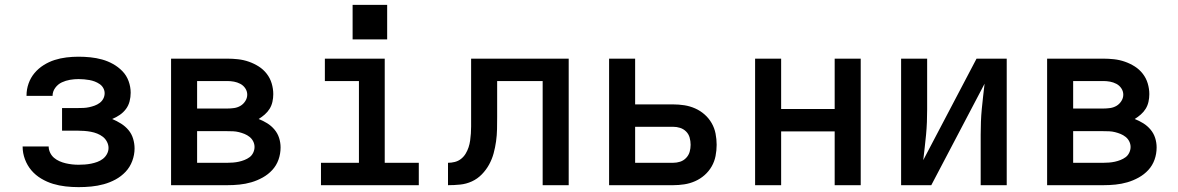

<svg xmlns="http://www.w3.org/2000/svg" viewBox="-20 -761 4840 789"><path d="M303 8Q276 8 249.5 5Q223 2 198 -5.5Q173 -13 149.5 -27Q126 -41 109 -61Q92 -81 82.5 -106.5Q73 -132 73 -158Q73 -158 73 -158.5Q73 -159 73 -159H180Q180 -146 186 -133.5Q192 -121 202 -112.5Q212 -104 224.5 -98.5Q237 -93 250 -90Q263 -87 276 -85.5Q289 -84 303 -84Q316 -84 329 -85Q342 -86 354.5 -88.5Q367 -91 379.5 -95.5Q392 -100 402.5 -108Q413 -116 419.5 -128Q426 -140 426 -153Q426 -153 426 -153Q426 -153 426 -153Q426 -166 419.5 -178.5Q413 -191 402.5 -199Q392 -207 379.5 -212Q367 -217 353.5 -219.5Q340 -222 326.5 -223Q313 -224 300 -224H235V-317H300Q312 -317 323.5 -317.5Q335 -318 346.5 -320.5Q358 -323 369 -327Q380 -331 389.5 -338Q399 -345 404.5 -355.5Q410 -366 410 -378Q410 -389 404.5 -399Q399 -409 389.5 -415.5Q380 -422 369.5 -426Q359 -430 348 -432Q337 -434 325.5 -435Q314 -436 303 -436Q285 -436 267.5 -433Q250 -430 234 -422.5Q218 -415 207 -400Q196 -385 196 -367Q196 -367 196 -367Q196 -367 196 -367H89Q89 -367 89 -368Q89 -369 89 -369Q89 -394 97.5 -418Q106 -442 122 -461Q138 -480 159.5 -493.5Q181 -507 204.5 -514.5Q228 -522 253 -525Q278 -528 303 -528Q327 -528 351.5 -525.5Q376 -523 399.5 -516.5Q423 -510 444.5 -498Q466 -486 483 -468.5Q500 -451 508.5 -427.5Q517 -404 517 -380Q517 -362 512.5 -344.5Q508 -327 497.5 -313Q487 -299 472.5 -289Q458 -279 441 -272Q460 -264 477.5 -253Q495 -242 508 -226.5Q521 -211 527 -191Q533 -171 533 -151Q533 -125 523.5 -99.5Q514 -74 496 -55Q478 -36 455 -23.5Q432 -11 406.5 -4Q381 3 355 5.5Q329 8 303 8Z M683 0V-520H914Q936 -520 958.5 -517.5Q981 -515 1002.5 -507.5Q1024 -500 1043 -488Q1062 -476 1076 -458Q1090 -440 1096.5 -418Q1103 -396 1103 -374Q1103 -358 1099.5 -342.5Q1096 -327 1088 -314Q1080 -301 1068 -290.5Q1056 -280 1043 -272Q1061 -265 1078 -254.5Q1095 -244 1108 -228.5Q1121 -213 1127 -194Q1133 -175 1133 -155Q1133 -129 1124.5 -105Q1116 -81 1099 -62.5Q1082 -44 1059.5 -31.5Q1037 -19 1013 -12Q989 -5 964 -2.5Q939 0 914 0ZM914 -315Q928 -315 942 -317Q956 -319 968 -326Q980 -333 988 -345.5Q996 -358 996 -372Q996 -386 988 -398Q980 -410 967.5 -416.5Q955 -423 941.5 -425.5Q928 -428 914 -428H790V-315ZM914 -92Q926 -92 938 -93Q950 -94 961.5 -96.5Q973 -99 984.5 -103.5Q996 -108 1005.5 -115Q1015 -122 1020.5 -133.5Q1026 -145 1026 -157Q1026 -169 1020.5 -180Q1015 -191 1005.5 -198.5Q996 -206 985 -210.5Q974 -215 962 -218Q950 -221 938 -221.5Q926 -222 914 -222H790V-92Z M1299 0V-92H1455V-428H1315V-520H1561V-92H1701V0ZM1429 -599V-741H1571V-599Z M1821 0V-92Q1835 -92 1849 -95.5Q1863 -99 1874.5 -108Q1886 -117 1893.5 -129.5Q1901 -142 1905.5 -155.5Q1910 -169 1912 -183.5Q1914 -198 1915 -212.5Q1916 -227 1916 -241Q1916 -255 1916 -270Q1916 -273 1916 -275.5Q1916 -278 1916 -281V-520H2317V0H2210V-428H2023V-281Q2023 -256 2022.5 -230.5Q2022 -205 2018.5 -180Q2015 -155 2008.5 -131Q2002 -107 1990 -85Q1978 -63 1960 -44.5Q1942 -26 1919 -15.5Q1896 -5 1871 -2.5Q1846 0 1821 0Z M2483 0V-520H2590V-332H2746Q2769 -332 2792 -328.5Q2815 -325 2836.5 -315.5Q2858 -306 2875.5 -290.5Q2893 -275 2904.5 -255Q2916 -235 2920.5 -212Q2925 -189 2925 -166Q2925 -143 2920.5 -120Q2916 -97 2904.5 -77Q2893 -57 2875.5 -41.5Q2858 -26 2836.5 -16.5Q2815 -7 2792 -3.5Q2769 0 2746 0ZM2590 -92H2746Q2761 -92 2775 -96.5Q2789 -101 2799.5 -112Q2810 -123 2814 -137Q2818 -151 2818 -166Q2818 -181 2814 -195.5Q2810 -210 2799.5 -220.5Q2789 -231 2775 -235.5Q2761 -240 2746 -240H2590Z M3083 0V-520H3190V-313H3410V-520H3517V0H3410V-221H3190V0Z M3683 0V-520H3790V-312Q3790 -286 3789 -259.5Q3788 -233 3785.5 -207Q3783 -181 3780 -155Q3777 -129 3774 -103L3993 -520H4117V0H4010V-208Q4010 -234 4011 -260.5Q4012 -287 4014.5 -313Q4017 -339 4020 -365Q4023 -391 4026 -417L3807 0Z M4283 0V-520H4514Q4536 -520 4558.5 -517.5Q4581 -515 4602.5 -507.5Q4624 -500 4643 -488Q4662 -476 4676 -458Q4690 -440 4696.5 -418Q4703 -396 4703 -374Q4703 -358 4699.5 -342.5Q4696 -327 4688 -314Q4680 -301 4668 -290.5Q4656 -280 4643 -272Q4661 -265 4678 -254.5Q4695 -244 4708 -228.5Q4721 -213 4727 -194Q4733 -175 4733 -155Q4733 -129 4724.5 -105Q4716 -81 4699 -62.5Q4682 -44 4659.5 -31.5Q4637 -19 4613 -12Q4589 -5 4564 -2.5Q4539 0 4514 0ZM4514 -315Q4528 -315 4542 -317Q4556 -319 4568 -326Q4580 -333 4588 -345.5Q4596 -358 4596 -372Q4596 -386 4588 -398Q4580 -410 4567.5 -416.5Q4555 -423 4541.5 -425.5Q4528 -428 4514 -428H4390V-315ZM4514 -92Q4526 -92 4538 -93Q4550 -94 4561.5 -96.5Q4573 -99 4584.5 -103.5Q4596 -108 4605.5 -115Q4615 -122 4620.5 -133.5Q4626 -145 4626 -157Q4626 -169 4620.5 -180Q4615 -191 4605.5 -198.5Q4596 -206 4585 -210.5Q4574 -215 4562 -218Q4550 -221 4538 -221.5Q4526 -222 4514 -222H4390V-92Z"/></svg>

Font: Iosevka SS04 Semibold Extended
Style: Regular
Weight: 600
Width: 7
Monospace: yes
Designer: Belleve Invis
Foundry: Belleve Invis
Version: Version 19.0.0; ttfautohint (v1.8.4)